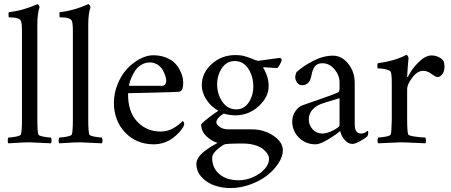

<svg xmlns="http://www.w3.org/2000/svg" viewBox="-20 -698 2208 939"><path d="M87.4 -544.9Q87.4 -584 82.5 -595.7Q75.2 -613.3 22.9 -613.3Q22.5 -613.3 22 -619.4Q21.5 -625.5 21.7 -631.8Q22 -638.2 23.9 -638.7Q91.3 -645.5 162.6 -677.7Q166 -677.7 169.7 -672.6Q173.3 -667.5 173.3 -662.1Q162.6 -630.9 162.6 -577.1V-113.3Q162.6 -56.6 167.5 -41Q169.4 -34.2 192.1 -29.8Q214.8 -25.4 229 -25.4Q231.9 -21.5 232.2 -11.2Q232.4 -1 229 2.9Q128.9 -2 124.5 -2Q107.4 -2 91.6 -1.2Q75.7 -0.5 55.2 1Q34.7 2.4 21 2.9Q17.6 -1 17.8 -11.2Q18.1 -21.5 21 -25.4Q35.2 -25.4 57.9 -29.8Q80.6 -34.2 82.5 -41Q87.4 -56.6 87.4 -113.3Z M336.4 -544.9Q336.4 -584 331.5 -595.7Q324.2 -613.3 272 -613.3Q271.5 -613.3 271 -619.4Q270.5 -625.5 270.8 -631.8Q271 -638.2 272.9 -638.7Q340.3 -645.5 411.6 -677.7Q415 -677.7 418.7 -672.6Q422.4 -667.5 422.4 -662.1Q411.6 -630.9 411.6 -577.1V-113.3Q411.6 -56.6 416.5 -41Q418.5 -34.2 441.2 -29.8Q463.9 -25.4 478 -25.4Q481 -21.5 481.2 -11.2Q481.4 -1 478 2.9Q377.9 -2 373.5 -2Q356.4 -2 340.6 -1.2Q324.7 -0.5 304.2 1Q283.7 2.4 270 2.9Q266.6 -1 266.8 -11.2Q267.1 -21.5 270 -25.4Q284.2 -25.4 306.9 -29.8Q329.6 -34.2 331.5 -41Q336.4 -56.6 336.4 -113.3Z M611.3 -278.3Q611.3 -278.3 770.5 -278.3Q791.5 -278.3 793 -300.8Q793.5 -310.5 789.1 -325.2Q784.7 -339.8 775.9 -355.5Q767.1 -371.1 750.5 -381.8Q733.9 -392.6 712.9 -392.6Q689.9 -392.6 670.9 -380.9Q651.9 -369.1 640.9 -352.3Q629.9 -335.4 622.8 -318.6Q615.7 -301.8 613 -290Q610.4 -278.3 611.3 -278.3ZM606.4 -242.2Q604.5 -152.8 650.6 -103.8Q696.8 -54.7 765.6 -54.7Q800.8 -54.7 829.3 -71.8Q857.9 -88.9 873 -106.4Q873.5 -106.4 875.5 -104.7Q877.4 -103 879.2 -99.6Q880.9 -96.2 880.9 -92.8Q880.9 -85 875 -75.2Q867.2 -62.5 855.5 -49.8Q843.8 -37.1 826.2 -23.4Q808.6 -9.8 783.9 -1Q759.3 7.8 732.4 7.8Q647 7.8 592 -50Q537.1 -107.9 537.1 -195.3Q537.1 -242.7 555.2 -286.6Q573.2 -330.6 601.1 -360.8Q628.9 -391.1 663.1 -409.4Q697.3 -427.7 729.5 -427.7Q762.7 -427.7 789.6 -417.5Q816.4 -407.2 832 -392.3Q847.7 -377.4 857.9 -358.4Q868.2 -339.4 872.1 -323.7Q876 -308.1 876 -294.9Q876 -272.5 870.8 -261Q865.7 -249.5 852.5 -249Q832.5 -247.6 725.8 -244.9Q619.1 -242.2 606.4 -242.2Z M1127.9 -399.4Q1088.4 -399.4 1065.2 -364.7Q1042 -330.1 1042 -285.2Q1042 -237.3 1067.6 -200.2Q1093.3 -163.1 1135.7 -163.1Q1173.8 -163.1 1196.3 -197Q1218.8 -231 1218.8 -274.4Q1218.8 -324.2 1194.6 -361.8Q1170.4 -399.4 1127.9 -399.4ZM1167 3.9Q1085 3.9 1076.2 8.8Q1054.7 21 1036.1 39.1Q1017.6 57.1 1017.6 74.2Q1017.6 123 1052.5 153.3Q1087.4 183.6 1148.4 183.6Q1181.6 183.6 1216.1 168.9Q1250.5 154.3 1273.2 129.6Q1295.9 105 1295.9 79.1Q1295.9 67.9 1288.6 55.4Q1281.2 43 1266.6 31Q1252 19 1225.8 11.5Q1199.7 3.9 1167 3.9ZM1211.9 -65.4Q1270.5 -65.4 1316.9 -34.4Q1363.3 -3.4 1363.3 37.1Q1363.3 66.9 1342.3 99.6Q1321.3 132.3 1287.4 159.2Q1253.4 186 1205.8 203.6Q1158.2 221.2 1109.4 221.7Q1067.9 222.2 1030.3 209.5Q992.7 196.8 966.6 168.7Q940.4 140.6 940.4 102.5Q940.4 87.4 951.4 71.3Q962.4 55.2 980.2 41.5Q998 27.8 1013.4 18.3Q1028.8 8.8 1043.9 1Q1013.2 -8.8 988.5 -32.7Q963.9 -56.6 963.9 -89.8Q975.1 -103 1003.2 -124.5Q1031.2 -146 1047.9 -156.2Q1011.7 -176.3 989.3 -210.9Q966.8 -245.6 966.8 -281.2Q966.8 -340.3 1014.9 -384.5Q1063 -428.7 1131.8 -428.7Q1143.6 -428.7 1154.8 -427.5Q1166 -426.3 1176.8 -422.9Q1188.5 -419.4 1193.4 -418Q1198.2 -417 1209.5 -412.1L1220.7 -407.2Q1233.4 -402.3 1243.2 -400.4L1347.7 -415Q1357.4 -412.1 1357.4 -405.3Q1357.4 -398.9 1349.6 -384Q1341.8 -369.1 1335 -365.2L1270.5 -369.1Q1266.6 -369.1 1266.6 -366.2Q1273.4 -359.4 1283.7 -332.8Q1293.9 -306.2 1293.9 -277.3Q1293.9 -223.6 1245.4 -178.7Q1196.8 -133.8 1128.9 -133.8Q1116.7 -133.8 1099.1 -136.7Q1081.5 -139.6 1074.2 -142.6Q1059.6 -134.3 1048.8 -122.3Q1038.1 -110.4 1038.1 -99.6Q1038.1 -89.8 1054.4 -77.6Q1070.8 -65.4 1096.7 -65.4Z M1555.7 -44.9Q1579.6 -44.9 1610.1 -60.8Q1640.6 -76.7 1640.6 -85V-217.8Q1564.9 -195.3 1549.8 -189.5Q1522 -178.7 1506.1 -159.4Q1490.2 -140.1 1490.2 -113.3Q1490.2 -85.9 1509.3 -65.4Q1528.3 -44.9 1555.7 -44.9ZM1608.4 -425.8Q1650.9 -425.8 1682.9 -386.7Q1714.8 -347.7 1714.8 -292V-90.8Q1714.8 -44.9 1745.1 -44.9Q1749.5 -44.9 1753.7 -45.7Q1757.8 -46.4 1760.7 -47.6Q1763.7 -48.8 1766.8 -50.5Q1770 -52.2 1771.7 -53.5Q1773.4 -54.7 1775.1 -56.2Q1776.9 -57.6 1777.3 -57.6Q1781.2 -57.6 1781.2 -49.8Q1781.2 -39.6 1776.4 -31.2Q1765.1 -21 1741 -7.6Q1716.8 5.9 1703.1 5.9Q1682.6 5.9 1665.5 -13.9Q1648.4 -33.7 1643.6 -57.6Q1629.4 -43.5 1587.6 -17.8Q1545.9 7.8 1523.4 7.8Q1475.1 7.8 1442.1 -24.7Q1409.2 -57.1 1409.2 -104.5Q1409.2 -132.3 1424.6 -154.1Q1439.9 -175.8 1458 -182.6Q1474.1 -188.5 1516.6 -203.1Q1559.1 -217.8 1587.6 -228Q1616.2 -238.3 1628.9 -244.1Q1636.2 -247.1 1638.4 -251.5Q1640.6 -255.9 1640.6 -268.6V-294.9Q1640.6 -329.6 1616 -359.1Q1591.3 -388.7 1556.6 -388.7Q1532.2 -388.7 1520.3 -373.8Q1508.3 -358.9 1502.9 -328.1Q1494.6 -281.2 1457 -281.2Q1442.4 -281.2 1433.1 -293.9Q1423.8 -306.6 1423.8 -322.3Q1423.8 -326.2 1426 -334.2Q1428.2 -342.3 1430.7 -345.7Q1460.9 -374 1511 -399.9Q1561 -425.8 1608.4 -425.8Z M2090.3 -426.8Q2109.4 -426.8 2126.2 -418.5Q2143.1 -410.2 2149.9 -398.4Q2153.8 -386.7 2153.8 -372.1Q2153.8 -348.1 2142.6 -334.7Q2131.3 -321.3 2121.6 -321.3Q2115.2 -321.3 2109.6 -324Q2104 -326.7 2095.5 -332.8Q2086.9 -338.9 2085.4 -339.8Q2067.9 -351.6 2049.3 -351.6Q2021 -351.6 1996.1 -318.1Q1971.2 -284.7 1971.2 -263.7V-113.3Q1971.2 -56.6 1976.1 -41Q1978 -34.2 2010.5 -29.8Q2043 -25.4 2060.1 -25.4Q2063 -21.5 2063.2 -11.2Q2063.5 -1 2060.1 2.9Q1960 -2 1939 -2Q1929.7 -2 1829.6 2.9Q1826.2 -1 1826.4 -11.2Q1826.7 -21.5 1829.6 -25.4Q1843.8 -25.4 1866.5 -29.8Q1889.2 -34.2 1891.1 -41Q1895 -53.2 1896 -113.3V-294.9Q1896 -334 1891.1 -345.7Q1888.2 -353 1872.6 -357.4Q1856.9 -361.8 1846.4 -362.5Q1835.9 -363.3 1827.6 -363.3Q1825.7 -365.2 1825.4 -375Q1825.2 -384.8 1827.6 -388.7Q1911.1 -399.9 1967.3 -429.7Q1970.7 -429.7 1974.4 -423.8Q1978 -418 1978 -414.1Q1977.1 -408.2 1974.1 -369.9Q1971.2 -331.5 1971.2 -324.2Q1971.2 -322.3 1972.2 -321.5Q1973.1 -320.8 1973.9 -321Q1974.6 -321.3 1975.1 -322.3Q1991.7 -358.4 2025.9 -392.6Q2060.1 -426.8 2090.3 -426.8Z"/></svg>

Font: Amiri
Style: Regular
Weight: 400
Designer: Khaled Hosny
Version: Version 000.108